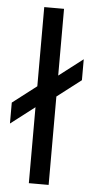

<svg xmlns="http://www.w3.org/2000/svg" viewBox="-57 -798 403 831"><g transform="rotate(5 144.0 -382.5)"><path d="M101 -330 -3 -250V-341L101 -421V-765H187V-475L291 -555V-464L187 -384V0H101Z"/></g></svg>

Font: Application
Style: Regular
Weight: 400
Designer: Wei Huang
Foundry: Wei Huang
Version: Version 0.012